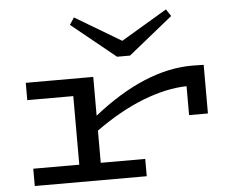

<svg xmlns="http://www.w3.org/2000/svg" viewBox="-52 -811 1080 873"><g transform="rotate(-5 487.5 -374.0)"><path d="M885 -482V-260H799V-392Q705 -390 598 -348Q491 -306 380 -226V-79H583V0H72V-79H282V-392H72V-471H380V-294Q617 -483 833 -483ZM757 -716 555 -553H496L295 -716L316 -748L526 -623L736 -748Z"/></g></svg>

Font: BioRhyme Expanded
Style: Regular
Weight: 400
Width: 7
Designer: Aoife Mooney
Foundry: Aoife Mooney Type
Version: Version 1.001